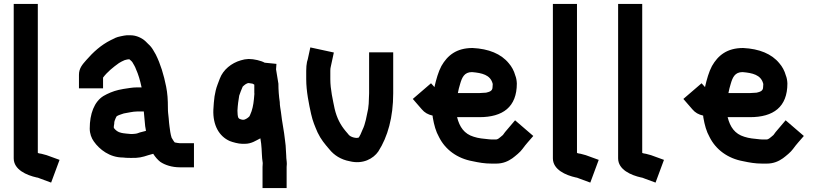

<svg xmlns="http://www.w3.org/2000/svg" viewBox="-20 -795 4173 980"><path d="M50 -775V13C50 71.1 115.6 99.4 168 111C172.7 111 179.5 114.5 184 116L241 137L284 21L218 -3C209.3 -5.7 200.7 -8 192 -10C190.8 -10.2 173 -12.6 173 -15V-775Z M506 -344V-399C527.8 -428.1 557.4 -451.8 587 -473L601 -481C606.3 -483.7 611.3 -486 616 -488C619.1 -489.6 630.6 -491.2 633 -492H641C646.5 -486.5 651.8 -483.4 656 -477C662 -466.1 669.5 -455.4 674 -442C686.6 -414.2 695 -384.8 702 -352C702 -350.7 702.3 -349.7 703 -349H680C654 -349 634.2 -344.2 610 -341L585 -336C557.6 -329.7 530.1 -317.9 508 -305C461 -275.9 438 -213.8 438 -139C438 -113 446.9 -89.5 459 -73C487.5 -32.3 539.6 9 608 9C616.7 10.3 629 11 645 11C686.4 12.6 707.4 6.9 737 -3L762 -10C771.8 5.7 785.2 21.1 798 31C822.1 47.6 858.4 59 898 59H970V-64H898C891.5 -64 879 -66.8 872 -68C866.3 -73.7 860.4 -85.4 856 -92C850.2 -109.5 847.4 -131.9 845 -151L843 -168C842.3 -172 841.7 -180 841 -192C838.6 -217.5 837 -220.1 837 -244C837 -285.9 835 -317.8 828 -353C816 -413.1 799.3 -468.4 775 -517L761 -541C754.3 -552.3 746 -562.3 736 -571L723 -584C705.5 -600.4 676.7 -615 646 -615H627C619 -614.3 609 -612.7 597 -610C573.3 -605.5 562.8 -598.9 545 -590C495.3 -565.1 455.4 -528.6 420.5 -488.5C401.1 -466.3 383 -447 383 -413V-344ZM714 -226C716 -207.8 719.2 -169.4 721 -151L724 -134C724 -132 724.3 -129.7 725 -127L694 -119C687.4 -116.2 675.7 -112 667 -112C663.7 -111.3 657.3 -111 648 -111C636.7 -111.7 629.3 -112.3 626 -113C623.3 -113 617.7 -113.7 609 -115L599 -117C581.9 -120.4 570.2 -129.8 561 -142V-151C561.7 -154.3 562.3 -158.3 563 -163C563 -174.7 565.3 -180.3 570 -191L575 -201C581.2 -205.7 592.8 -209.9 600 -212L612 -216C631.8 -218.8 657.9 -226 680 -226Z M1250 -371C1254.2 -371 1263.3 -368 1269 -368L1278 -363V-320C1278.7 -318 1278.7 -315 1278 -311C1275.6 -279.3 1272.7 -253.2 1264 -227L1256 -207L1253 -201C1244.7 -192.7 1237.1 -187.7 1226 -184H1217C1215.7 -184.7 1214 -185 1212 -185C1208.7 -186.3 1205.7 -187.3 1203 -188C1200.2 -189.4 1199.8 -191.6 1197 -193C1195.3 -198.2 1193 -203.4 1193 -210C1192.3 -214 1192 -220.7 1192 -230C1193.6 -260.7 1196.6 -280.8 1201 -307C1204.9 -320.7 1213.1 -338.4 1218 -351V-352C1225.1 -359.1 1237.6 -371 1250 -371ZM1309 -89C1310.3 -80.3 1311.7 -71.3 1313 -62C1317.1 -27.6 1315.5 4.2 1321 37V38C1320.3 43.3 1320 49.7 1320 57V165H1443V57C1443 51 1443.3 46 1444 42C1444 26.9 1441 16.8 1441 0C1440.3 -13.3 1439.7 -24.7 1439 -34C1439 -43.3 1437.7 -57.7 1435 -77C1429.5 -130.5 1419.7 -169.5 1414 -223C1411.3 -242.6 1408 -256.3 1408 -274C1403.4 -304.7 1401 -336.1 1401 -368C1393 -416 1389 -440.3 1389 -441L1391 -469L1331 -475C1312.7 -485.3 1276.7 -494 1249 -494C1234.3 -493.3 1221 -491 1209 -487C1161.4 -473.4 1118.9 -439.1 1102 -394C1095.4 -375.7 1085.3 -352.4 1081 -333L1075 -303C1072.1 -278.6 1070.3 -263.1 1069 -235C1065.9 -155.7 1098.6 -98.8 1153 -75C1167.6 -69.2 1197.2 -61 1216 -61H1230C1263.8 -61 1286.6 -77.8 1309 -89Z M1564 -553 1551 -493 1547 -479C1544.3 -465.7 1543 -450.7 1543 -434V-391C1543 -329.3 1556.8 -263.6 1568 -213C1576.7 -174.3 1587.3 -151.1 1601 -119C1618.5 -82.5 1637.3 -60.7 1661 -33C1684.9 -3.1 1720 19.8 1765 28C1832.3 44.8 1885.7 14.9 1911 -22C1959.1 -96.9 1987 -196.3 1987 -319V-528H1864V-319C1864 -310.3 1863.7 -301.7 1863 -293C1863 -274.2 1861.5 -256.4 1859 -239C1850.8 -200.7 1845.6 -163.3 1830 -132C1827.3 -123.9 1813.4 -92 1809 -92C1804.3 -91.3 1800.7 -91 1798 -91L1786 -93C1773.1 -96.2 1761.8 -102.3 1756 -112L1744 -126C1717.4 -157.9 1699.3 -192.5 1688 -240C1679.2 -284 1666 -337.8 1666 -391V-434C1666 -442 1666.7 -448.3 1668 -453C1673.3 -477.7 1678.7 -502.3 1684 -527Z M2461 -322C2451.6 -322 2437.1 -320 2427 -320H2317C2320.3 -336.4 2323 -349.2 2329 -368C2338.2 -399.3 2349.7 -427 2389 -427C2440.3 -422.7 2481.8 -412.8 2494 -370C2494 -368.7 2494.3 -367.3 2495 -366C2495 -359.3 2494.7 -354 2494 -350C2494 -330 2477.4 -326.1 2461 -322ZM2618 -369C2617.3 -385 2614.7 -398.7 2610 -410C2603.7 -433.2 2591.7 -455.4 2577 -472C2537.8 -520.2 2474.3 -546.1 2392 -550C2309.5 -550 2263.8 -511.9 2233 -458C2217.3 -428.8 2206.2 -388.9 2198 -353V-350L2180 -370L2087 -290L2133 -237C2147.1 -220.2 2164.5 -210.2 2188 -205C2188 -201.7 2188.3 -198.3 2189 -195C2195.8 -156.4 2204.3 -124.6 2221 -95C2252.5 -32 2313.1 13.9 2393 28C2423.7 34.6 2453.3 40 2489 40H2513C2547.7 40 2573.9 27.8 2595 13C2610.7 1.3 2636.1 -19.1 2647 -35C2663.8 -58.5 2683.4 -79.2 2702 -101L2609 -181L2569 -134C2561.2 -124.9 2554.4 -117.1 2547 -106C2542.4 -101.4 2527.3 -89.7 2525 -88C2520.3 -84.9 2516.8 -83 2509 -83H2490C2485.3 -83 2480.7 -83.3 2476 -84C2448.2 -86.8 2422.5 -88.8 2398 -97C2349.6 -111.5 2325.6 -146.7 2313 -197H2427C2546.7 -197 2618 -248.8 2618 -369Z M2802 -775V13C2802 71.1 2867.6 99.4 2920 111C2924.7 111 2931.5 114.5 2936 116L2993 137L3036 21L2970 -3C2961.3 -5.7 2952.7 -8 2944 -10C2942.8 -10.2 2925 -12.6 2925 -15V-775Z M3135 -775V13C3135 71.1 3200.6 99.4 3253 111C3257.7 111 3264.5 114.5 3269 116L3326 137L3369 21L3303 -3C3294.3 -5.7 3285.7 -8 3277 -10C3275.8 -10.2 3258 -12.6 3258 -15V-775Z M3842 -322C3832.6 -322 3818.1 -320 3808 -320H3698C3701.3 -336.4 3704 -349.2 3710 -368C3719.2 -399.3 3730.7 -427 3770 -427C3821.3 -422.7 3862.8 -412.8 3875 -370C3875 -368.7 3875.3 -367.3 3876 -366C3876 -359.3 3875.7 -354 3875 -350C3875 -330 3858.4 -326.1 3842 -322ZM3999 -369C3998.3 -385 3995.7 -398.7 3991 -410C3984.7 -433.2 3972.7 -455.4 3958 -472C3918.8 -520.2 3855.3 -546.1 3773 -550C3690.5 -550 3644.8 -511.9 3614 -458C3598.3 -428.8 3587.2 -388.9 3579 -353V-350L3561 -370L3468 -290L3514 -237C3528.1 -220.2 3545.5 -210.2 3569 -205C3569 -201.7 3569.3 -198.3 3570 -195C3576.8 -156.4 3585.3 -124.6 3602 -95C3633.5 -32 3694.1 13.9 3774 28C3804.7 34.6 3834.3 40 3870 40H3894C3928.7 40 3954.9 27.8 3976 13C3991.7 1.3 4017.1 -19.1 4028 -35C4044.8 -58.5 4064.4 -79.2 4083 -101L3990 -181L3950 -134C3942.2 -124.9 3935.4 -117.1 3928 -106C3923.4 -101.4 3908.3 -89.7 3906 -88C3901.3 -84.9 3897.8 -83 3890 -83H3871C3866.3 -83 3861.7 -83.3 3857 -84C3829.2 -86.8 3803.5 -88.8 3779 -97C3730.6 -111.5 3706.6 -146.7 3694 -197H3808C3927.7 -197 3999 -248.8 3999 -369Z"/></svg>

Font: Tape
Style: Regular
Weight: 500
Foundry: Cannot Into Space Fonts
Version: Version 0.97